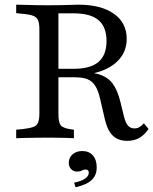

<svg xmlns="http://www.w3.org/2000/svg" viewBox="-20 -591 655 821"><path d="M148.4 -145.2V-465.3Q148.4 -490.3 143.1 -503.6Q137.9 -516.9 123 -523Q108.1 -529 80.6 -531.5L49.2 -534.7V-571Q64.5 -571 86.3 -570.2Q108.1 -569.4 132.7 -569Q157.3 -568.5 180.6 -568.5H188.7Q216.9 -568.5 241.1 -569Q265.3 -569.4 284.7 -570.2Q304 -571 314.5 -571Q412.1 -571 466.9 -532.3Q521.8 -493.5 521.8 -425Q521.8 -377.4 494 -342.3Q466.1 -307.3 415.7 -288.3Q365.3 -269.4 296 -269.4H192.7V-296.8H295.2Q366.9 -296.8 401.2 -326.2Q435.5 -355.6 435.5 -416.1Q435.5 -475.8 401.2 -504.8Q366.9 -533.9 296 -533.9H229.8V-145.2ZM524.2 11.3Q486.3 11.3 463.3 -10.1Q440.3 -31.5 429 -78.2L408.1 -168.5Q400 -204 387.1 -224.2Q374.2 -244.4 353.6 -252.4Q333.1 -260.5 299.2 -260.5H196.8V-285.5H289.5Q359.7 -285.5 399.6 -274.2Q439.5 -262.9 460.9 -234.7Q482.3 -206.5 495.2 -154L509.7 -94.4Q516.9 -65.3 527.4 -53.6Q537.9 -41.9 555.6 -41.9Q566.1 -41.9 575 -46.8Q583.9 -51.6 595.2 -63.7L615.3 -39.5Q596.8 -12.9 575 -0.8Q553.2 11.3 524.2 11.3ZM180.6 -2.4Q157.3 -2.4 132.7 -2Q108.1 -1.6 86.3 -1.2Q64.5 -0.8 49.2 0V-36.3L80.6 -39.5Q108.1 -42.7 123 -48.4Q137.9 -54 143.1 -67.7Q148.4 -81.5 148.4 -105.6V-145.2H229.8V-105.6Q229.8 -68.5 239.1 -56Q248.4 -43.5 279.8 -38.7L296 -36.3V0Q284.7 -0.8 267.7 -1.2Q250.8 -1.6 231.5 -2Q212.1 -2.4 193.5 -2.4H189.5ZM303.2 209.7 296.8 190.3Q327.4 183.9 343.5 173Q359.7 162.1 359.7 147.6Q359.7 133.9 346 133.9Q337.1 133.9 329.8 138.3Q322.6 142.7 310.5 142.7Q294.4 142.7 284.3 132.3Q274.2 121.8 274.2 104.8Q274.2 83.1 290.3 69Q306.5 54.8 331.5 54.8Q360.5 54.8 377 73.4Q393.5 91.9 393.5 125Q393.5 158.9 371.8 179Q350 199.2 303.2 209.7Z"/></svg>

Font: Playfair 9pt
Style: Regular
Weight: 400
Designer: Claus Eggers Sørensen
Foundry: Claus Eggers Sørensen
Version: Version 2.203